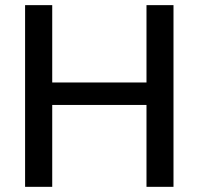

<svg xmlns="http://www.w3.org/2000/svg" viewBox="-20 -723 769 743"><path d="M77.1 0V-703.1H182.1V-403.8H546.9V-703.1H651.4V0H546.9V-316.9H182.1V0Z"/></svg>

Font: Schibsted Grotesk Medium
Style: Regular
Weight: 500
Designer: Bakken & Baeck AS, Henrik Kongsvoll
Foundry: Schibsted ASA
Version: Version 1.100;gftools[0.9.25]